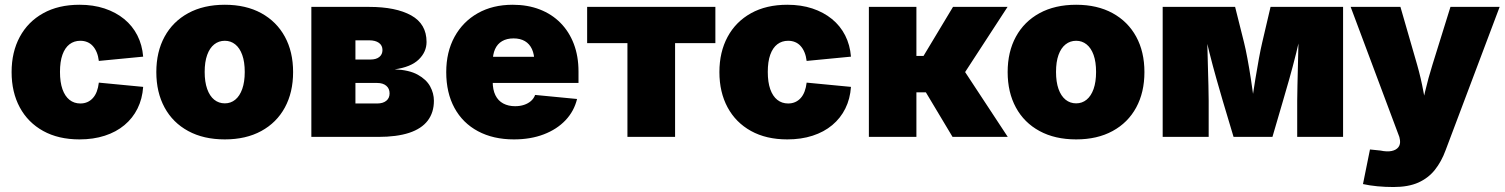

<svg xmlns="http://www.w3.org/2000/svg" viewBox="-20 -564 6202 791"><path d="M307.6 10.3Q220.7 10.3 158 -24.4Q95.2 -59.1 61.5 -121.6Q27.8 -184.1 27.8 -267.1Q27.8 -349.6 61.5 -412.1Q95.2 -474.6 158 -509.5Q220.7 -544.4 307.6 -544.4Q364.3 -544.4 410.6 -529.1Q457 -513.7 491.5 -485.6Q525.9 -457.5 545.9 -418.2Q565.9 -378.9 569.8 -330.6L387.2 -313Q384.8 -333 378.4 -348.4Q372.1 -363.8 362.3 -374.5Q352.5 -385.3 339.6 -390.6Q326.7 -396 311 -396Q285.2 -396 266.4 -381.6Q247.6 -367.2 237.3 -338.6Q227.1 -310.1 227.1 -267.6Q227.1 -225.6 237.3 -196.5Q247.6 -167.5 266.4 -152.6Q285.2 -137.7 311 -137.7Q326.7 -137.7 339.6 -143.3Q352.5 -148.9 362.5 -159.9Q372.6 -170.9 378.7 -187Q384.8 -203.1 387.2 -223.6L569.8 -206.1Q566.4 -156.7 546.6 -116.9Q526.9 -77.1 492.7 -48.6Q458.5 -20 411.6 -4.9Q364.7 10.3 307.6 10.3Z M906.2 10.3Q818.8 10.3 755.4 -24.2Q691.9 -58.6 658 -121.1Q624 -183.6 624 -267.1Q624 -350.6 658 -412.8Q691.9 -475.1 755.4 -509.8Q818.8 -544.4 906.2 -544.4Q993.2 -544.4 1056.4 -509.8Q1119.6 -475.1 1153.6 -412.8Q1187.5 -350.6 1187.5 -267.1Q1187.5 -183.6 1153.6 -121.1Q1119.6 -58.6 1056.4 -24.2Q993.2 10.3 906.2 10.3ZM906.2 -138.2Q930.7 -138.2 949.2 -153.3Q967.8 -168.5 978 -197.5Q988.3 -226.6 988.3 -267.6Q988.3 -309.1 978 -337.6Q967.8 -366.2 949.2 -381.1Q930.7 -396 906.2 -396Q881.3 -396 862.5 -381.1Q843.8 -366.2 833.5 -337.6Q823.2 -309.1 823.2 -267.6Q823.2 -226.6 833.5 -197.5Q843.8 -168.5 862.5 -153.3Q881.3 -138.2 906.2 -138.2Z M1262.7 0V-535.6H1501Q1610.8 -535.6 1674.1 -500.5Q1737.3 -465.3 1737.3 -391.1Q1737.3 -350.1 1705.1 -318.8Q1672.9 -287.6 1606 -278.3Q1665.5 -275.9 1700.9 -256.3Q1736.3 -236.8 1752 -208.3Q1767.6 -179.7 1767.6 -148.9Q1767.6 -100.6 1742.2 -67.1Q1716.8 -33.7 1665.8 -16.8Q1614.7 0 1538.1 0ZM1444.3 -137.7H1534.2Q1557.6 -137.7 1571.3 -148.7Q1585 -159.7 1585 -179.2Q1585 -199.2 1571.3 -210.7Q1557.6 -222.2 1534.2 -222.2H1444.3ZM1444.3 -318.8H1506.8Q1529.8 -318.8 1542.7 -329.3Q1555.7 -339.8 1555.7 -357.9Q1555.7 -377 1541 -387.5Q1526.4 -397.9 1501 -397.9H1444.3Z M2097.2 10.3Q2012.2 10.3 1949.2 -23.4Q1886.2 -57.1 1852.3 -119.4Q1818.4 -181.6 1818.4 -267.1Q1818.4 -349.6 1852.5 -412.1Q1886.7 -474.6 1948.2 -509.5Q2009.8 -544.4 2092.3 -544.4Q2153.8 -544.4 2203.6 -525.1Q2253.4 -505.9 2289.1 -469.7Q2324.7 -433.6 2344 -383.1Q2363.3 -332.5 2363.3 -269.5V-222.2H1877.9V-330.1H2272.5L2181.6 -308.6Q2181.6 -339.8 2171.6 -361.6Q2161.6 -383.3 2142.6 -394.5Q2123.5 -405.8 2095.7 -405.8Q2067.9 -405.8 2048.6 -394.5Q2029.3 -383.3 2019.5 -361.6Q2009.8 -339.8 2009.8 -308.6V-228Q2009.8 -194.3 2021 -171.6Q2032.2 -148.9 2053.2 -137.7Q2074.2 -126.5 2102.1 -126.5Q2122.6 -126.5 2139.2 -132.1Q2155.8 -137.7 2167.5 -147.9Q2179.2 -158.2 2184.6 -172.9L2357.4 -156.2Q2345.2 -106 2309.8 -68.6Q2274.4 -31.2 2220.2 -10.5Q2166 10.3 2097.2 10.3Z M2564.9 0V-386.2H2398.9V-535.6H2927.2V-386.2H2761.2V0Z M3223.6 10.3Q3136.7 10.3 3074 -24.4Q3011.2 -59.1 2977.5 -121.6Q2943.8 -184.1 2943.8 -267.1Q2943.8 -349.6 2977.5 -412.1Q3011.2 -474.6 3074 -509.5Q3136.7 -544.4 3223.6 -544.4Q3280.3 -544.4 3326.7 -529.1Q3373 -513.7 3407.5 -485.6Q3441.9 -457.5 3461.9 -418.2Q3481.9 -378.9 3485.8 -330.6L3303.2 -313Q3300.8 -333 3294.4 -348.4Q3288.1 -363.8 3278.3 -374.5Q3268.6 -385.3 3255.6 -390.6Q3242.7 -396 3227.1 -396Q3201.2 -396 3182.4 -381.6Q3163.6 -367.2 3153.3 -338.6Q3143.1 -310.1 3143.1 -267.6Q3143.1 -225.6 3153.3 -196.5Q3163.6 -167.5 3182.4 -152.6Q3201.2 -137.7 3227.1 -137.7Q3242.7 -137.7 3255.6 -143.3Q3268.6 -148.9 3278.6 -159.9Q3288.6 -170.9 3294.7 -187Q3300.8 -203.1 3303.2 -223.6L3485.8 -206.1Q3482.4 -156.7 3462.6 -116.9Q3442.9 -77.1 3408.7 -48.6Q3374.5 -20 3327.6 -4.9Q3280.8 10.3 3223.6 10.3Z M3559.6 0V-535.6H3755.4V-333.5H3784.7L3906.2 -535.6H4130.9L3956.1 -267.1L4131.8 0H3904.3L3794.4 -183.6H3755.4V0Z M4413.6 10.3Q4326.2 10.3 4262.7 -24.2Q4199.2 -58.6 4165.3 -121.1Q4131.3 -183.6 4131.3 -267.1Q4131.3 -350.6 4165.3 -412.8Q4199.2 -475.1 4262.7 -509.8Q4326.2 -544.4 4413.6 -544.4Q4500.5 -544.4 4563.7 -509.8Q4627 -475.1 4660.9 -412.8Q4694.8 -350.6 4694.8 -267.1Q4694.8 -183.6 4660.9 -121.1Q4627 -58.6 4563.7 -24.2Q4500.5 10.3 4413.6 10.3ZM4413.6 -138.2Q4438 -138.2 4456.5 -153.3Q4475.1 -168.5 4485.4 -197.5Q4495.6 -226.6 4495.6 -267.6Q4495.6 -309.1 4485.4 -337.6Q4475.1 -366.2 4456.5 -381.1Q4438 -396 4413.6 -396Q4388.7 -396 4369.9 -381.1Q4351.1 -366.2 4340.8 -337.6Q4330.6 -309.1 4330.6 -267.6Q4330.6 -226.6 4340.8 -197.5Q4351.1 -168.5 4369.9 -153.3Q4388.7 -138.2 4413.6 -138.2Z M4770 0V-535.6H5068.4L5105 -389.6Q5111.8 -362.8 5119.1 -323.2Q5126.5 -283.7 5133.3 -239.3Q5140.1 -194.8 5145.8 -153.1Q5151.4 -111.3 5155.3 -80.6H5128.9Q5132.3 -110.8 5138.4 -152.6Q5144.5 -194.3 5151.9 -238.8Q5159.2 -283.2 5166.5 -323Q5173.8 -362.8 5180.2 -389.6L5214.4 -535.6H5513.2V0H5324.2V-148.4Q5324.2 -173.8 5325.2 -211.2Q5326.2 -248.5 5327.1 -291.5Q5328.1 -334.5 5329.1 -377.4Q5330.1 -420.4 5330.6 -457H5344.7Q5334.5 -403.8 5320.1 -345.9Q5305.7 -288.1 5291 -236.3Q5276.4 -184.6 5265.6 -148.4L5222.2 0H5062L5017.6 -148.4Q5006.3 -186.5 4991.5 -239Q4976.6 -291.5 4962.2 -348.6Q4947.8 -405.8 4938 -457H4952.6Q4953.1 -420.4 4954.1 -377.4Q4955.1 -334.5 4956.3 -291.5Q4957.5 -248.5 4958.5 -211.2Q4959.5 -173.8 4959.5 -148.4V0Z M5595.2 194.3 5624 51.8 5667 56.2Q5694.3 62 5713.1 58.1Q5731.9 54.2 5741 42.5Q5750 30.8 5747.6 13.2L5745.1 0.5L5544.4 -535.6H5749.5L5818.4 -296.9Q5834 -242.2 5844.2 -186.5Q5854.5 -130.9 5867.7 -67.9H5825.2Q5837.9 -130.9 5851.1 -186.8Q5864.3 -242.7 5881.3 -296.9L5955.6 -535.6H6158.2L5935.5 55.2Q5918.5 101.6 5891.6 135.5Q5864.7 169.4 5823.5 188Q5782.2 206.5 5720.7 206.5Q5687.5 206.5 5654.3 203.4Q5621.1 200.2 5595.2 194.3Z"/></svg>

Font: Inter 20pt Black
Style: Regular
Weight: 900
Version: Version 4.001;git-66647c0bb